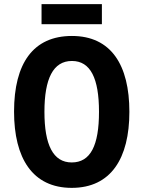

<svg xmlns="http://www.w3.org/2000/svg" viewBox="-20 -899 694 929"><path d="M473 -879H181V-782H473ZM606 -358C606 -584 518 -725 328 -725C141 -725 48 -593 48 -359C48 -134 137 10 327 10C517 10 606 -133 606 -358ZM195 -358C195 -518 237 -604 328 -604C418 -604 459 -520 459 -358C459 -195 418 -113 327 -113C237 -113 195 -198 195 -358Z"/></svg>

Font: Noto Sans Armenian Condensed
Style: Regular
Weight: 400
Width: 3
Designer: Monotype Design Team
Foundry: Monotype Imaging Inc.
Version: Version 2.008